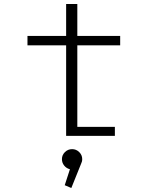

<svg xmlns="http://www.w3.org/2000/svg" viewBox="-20 -680 750 961"><path d="M367 -45H555V0H311V-453H117.5V-500H311V-660H367V-500H581.5V-453H367ZM391.5 116.5Q391.5 129 385.5 140.5L337 261L304 247L330 167Q313 163 301.5 149Q290 135 290 116.5Q290 96 305 81.2Q320 66.5 341 66.5Q361.5 66.5 376.5 81.2Q391.5 96 391.5 116.5Z"/></svg>

Font: League Mono UltraLight
Style: Regular
Weight: 200
Width: 6
Designer: Tyler Finck
Foundry: The League of Moveable Type / Tyler Finck
Version: Version 2.210